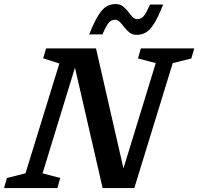

<svg xmlns="http://www.w3.org/2000/svg" viewBox="-44 -952 1003 972"><path d="M261 -51 246.5 0H-23.5L-9 -51L85 -74.5L256.5 -630.5L174.5 -657L189.5 -707H442L581 -99.5L744.5 -632.5L654.5 -656L669 -707H939.5L924.5 -656L830.5 -632.5L636 0H475.5L335.5 -609.5L171.5 -74.5ZM782 -929Q757.5 -867 736.8 -833.8Q716 -800.5 695 -788Q674 -775.5 648.5 -775.5Q627 -775.5 612 -787Q597 -798.5 585.5 -813.8Q574 -829 563 -840.5Q552 -852 538.5 -852Q521.5 -852 508.5 -839Q495.5 -826 474.5 -778H407.5Q432.5 -840 453 -873.2Q473.5 -906.5 494.5 -919Q515.5 -931.5 541.5 -931.5Q563 -931.5 578 -920Q593 -908.5 604.5 -893.2Q616 -878 626.8 -866.5Q637.5 -855 651 -855Q668 -855 681 -868Q694 -881 715.5 -929Z"/></svg>

Font: Newsreader 6pt Medium
Style: Italic
Weight: 500
Italic angle: -17°
Designer: Hugues Gentile
Foundry: Production Type
Version: Version 1.003; ttfautohint (v1.8.3)